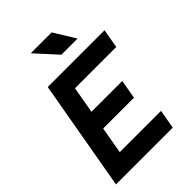

<svg xmlns="http://www.w3.org/2000/svg" viewBox="-258 -1022 1137 1137"><g transform="rotate(-45 311.0 -453.0)"><path d="M24.4 0 146.5 -693.4H276.4L154.3 0ZM24.4 0 45.9 -119.1H521L500 0ZM75.2 -287.6 96.2 -406.7H483.9L462.9 -287.6ZM125.5 -574.2 146.5 -693.4H622.1L601.1 -574.2ZM338.9 -771.5 216.8 -905.8H391.6L474.1 -771.5Z"/></g></svg>

Font: Cascadia Mono NF
Style: Italic
Weight: 400
Italic angle: -10°
Monospace: yes
Designer: Aaron Bell
Foundry: Saja Typeworks
Version: Version 2404.023